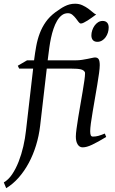

<svg xmlns="http://www.w3.org/2000/svg" viewBox="-69 -762 608 1019"><path d="M507.8 -616.2Q507.8 -602.5 503.7 -589.1Q499.5 -575.7 491.7 -564.7Q483.9 -553.7 472.7 -546.9Q461.4 -540 447.8 -540Q432.6 -540 424.3 -548.8Q416 -557.6 416 -574.2Q416 -587.4 420.4 -600.8Q424.8 -614.3 432.6 -625.5Q440.4 -636.7 451.4 -643.8Q462.4 -650.9 476.1 -650.9Q491.2 -650.9 499.5 -641.8Q507.8 -632.8 507.8 -616.2ZM441.4 -685.1Q431.2 -677.7 419.4 -669.2Q407.7 -660.6 396.5 -653.6Q385.3 -646.5 375.7 -641.8Q366.2 -637.2 360.4 -637.2Q354 -637.2 347.7 -645.8Q341.3 -654.3 333.5 -664.6Q325.7 -674.8 315.4 -683.3Q305.2 -691.9 291.5 -691.9Q272.9 -691.9 258.8 -680.9Q244.6 -669.9 233.9 -651.6Q223.1 -633.3 215.1 -609.6Q207 -585.9 201.7 -560.5Q196.3 -535.2 192.9 -510.3Q189.5 -485.4 187 -464.8L184.1 -441.9H334Q350.1 -441.9 366 -444.3Q381.8 -446.8 395.5 -449.5Q409.2 -452.1 419.7 -454.6Q430.2 -457 435.5 -457Q448.7 -457 454.6 -447.8Q460.4 -438.5 460.4 -416Q460.4 -401.9 456.8 -374.3Q453.1 -346.7 447.3 -312.5Q441.4 -278.3 435.1 -241Q428.7 -203.6 422.9 -169.4Q417 -135.3 413.3 -107.7Q409.7 -80.1 409.7 -65.9Q409.7 -50.8 412.8 -43.9Q416 -37.1 424.3 -37.1Q439.5 -37.1 453.4 -41Q467.3 -44.9 487.3 -53.2L494.6 -35.2Q471.7 -21.5 453.4 -11.2Q435.1 -1 419.9 6.1Q404.8 13.2 392.6 16.6Q380.4 20 369.6 20Q353 20 343.3 4.6Q333.5 -10.7 333.5 -37.1Q333.5 -51.8 337.2 -78.9Q340.8 -106 346.2 -138.9Q351.6 -171.9 357.9 -207.8Q364.3 -243.7 369.6 -276.1Q375 -308.6 378.7 -334Q382.3 -359.4 382.3 -371.1Q382.3 -376 381.8 -378.4Q376 -390.1 359.6 -394Q343.3 -397.9 308.6 -397.9H179.2L144 -94.2Q137.7 -40.5 122.3 9.5Q106.9 59.6 83.7 102.8Q60.5 146 30.3 180.4Q0 214.8 -36.1 236.8L-48.8 206.1Q-24.4 192.4 -4.6 163.1Q15.1 133.8 30 95.7Q44.9 57.6 54.7 14.9Q64.5 -27.8 68.8 -67.9L106.9 -397.9H32.7L25.4 -413.1L74.7 -441.9H111.8Q116.7 -481 123.3 -517.1Q129.9 -553.2 142.1 -585.4Q154.3 -617.7 174.1 -645.8Q193.8 -673.8 224.6 -696.8Q237.8 -706.1 250 -714.4Q262.2 -722.7 274.9 -729Q287.6 -735.4 301 -738.8Q314.5 -742.2 329.6 -742.2Q351.1 -742.2 368.4 -734.1Q385.7 -726.1 399.4 -716.1Q413.1 -706.1 423.6 -696.8Q434.1 -687.5 441.4 -685.1Z"/></svg>

Font: Gentium Basic
Style: Italic
Weight: 400
Italic angle: -8°
Designer: J. Victor Gaultney and Annie Olsen
Foundry: SIL International
Version: Version 1.102; 2013; Maintenance release